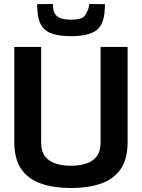

<svg xmlns="http://www.w3.org/2000/svg" viewBox="-20 -936 714 966"><path d="M52 -221V-700H187V-220Q187 -173 208 -147.5Q229 -122 263.5 -112Q298 -102 337 -102Q378 -102 412 -112.5Q446 -123 466 -148.5Q486 -174 486 -220V-700H622V-221Q622 -135 586.5 -84.5Q551 -34 487 -12Q423 10 337 10Q252 10 187.5 -12Q123 -34 87.5 -84.5Q52 -135 52 -221ZM338 -754Q284 -754 247 -765Q210 -776 190 -805.5Q170 -835 168 -889Q167 -895 167 -901.5Q167 -908 167 -915L246 -916Q247 -912 247 -905Q247 -871 267.5 -854Q288 -837 338 -837Q388 -837 404 -854.5Q420 -872 428 -905Q429 -908 429 -916L508 -915Q508 -908 508 -901.5Q508 -895 507 -889Q504 -812 464 -783Q424 -754 338 -754Z"/></svg>

Font: Georama SemiBold
Style: Regular
Weight: 600
Designer: Jean-Baptiste Levee
Foundry: Production Type
Version: Version 1.000